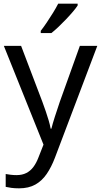

<svg xmlns="http://www.w3.org/2000/svg" viewBox="-20 -786 550 1046"><path d="M1 -536H95L211 -231Q221 -204 229.5 -179Q238 -154 245 -130.5Q252 -107 256 -85H260Q266 -110 279 -150.5Q292 -191 306 -232L415 -536H510L279 74Q260 124 234.5 161.5Q209 199 172.5 219.5Q136 240 84 240Q60 240 42 237.5Q24 235 11 232V162Q22 164 37.5 166Q53 168 70 168Q101 168 123.5 156.5Q146 145 162 123.5Q178 102 189 73L217 2ZM403 -756Q394 -742 377 -722Q360 -702 339.5 -680.5Q319 -659 298.5 -639.5Q278 -620 260 -606H202V-618Q217 -637 234.5 -663Q252 -689 269 -716.5Q286 -744 297 -766H403Z"/></svg>

Font: Noto Sans Hebrew
Style: Regular
Weight: 400
Designer: Monotype Design Team
Foundry: Monotype Imaging Inc.
Version: Version 2.003;January 10, 2023;FontCreator 14.0.0.2877 64-bi